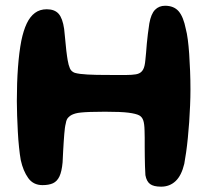

<svg xmlns="http://www.w3.org/2000/svg" viewBox="-20 -652 738 684"><path d="M554 13Q527 13 514.5 3.5Q502 -6 498 -28Q497 -43 496.5 -60.2Q496 -77.5 495.8 -95.2Q495.5 -113 495.5 -129.8Q495.5 -146.5 495.5 -161Q495.5 -175.5 495 -186Q494.5 -211.5 490.2 -223.5Q486 -235.5 476 -241Q464.5 -247 438 -250.5Q411.5 -254 354 -254Q322 -254 301.8 -253.2Q281.5 -252.5 269.2 -251.2Q257 -250 249.8 -248Q242.5 -246 236 -243Q229.5 -240 223 -233.2Q216.5 -226.5 214.5 -213Q212.5 -205.5 211.2 -196Q210 -186.5 209 -174.5Q208 -162.5 207 -147.5Q206 -132.5 205 -114Q204 -95.5 203 -73.5Q200 -41 191.8 -23.5Q183.5 -6 168.8 0.8Q154 7.5 131.5 7.5Q98.5 7.5 80.5 -17.8Q62.5 -43 54 -81.5Q50.5 -101 47.8 -127.5Q45 -154 43.5 -183Q42 -212 41 -240.2Q40 -268.5 40 -291.5Q40 -324.5 41 -354.5Q42 -384.5 44 -411.5Q46 -438.5 49 -462.5Q52 -486.5 56 -507Q63.5 -543.5 75.2 -568.2Q87 -593 104.5 -606Q122 -619 146.5 -619Q174.5 -619 188.8 -603Q203 -587 208.5 -549Q210 -536 211.2 -522.5Q212.5 -509 213.8 -496.2Q215 -483.5 216.2 -472.2Q217.5 -461 218.8 -452.2Q220 -443.5 221 -438Q224 -420 229 -408.5Q234 -397 246.5 -392.5Q262.5 -388 292 -386.5Q321.5 -385 354.5 -385Q383 -385 407 -384.8Q431 -384.5 448.8 -385.5Q466.5 -386.5 475 -390.5Q484.5 -394.5 490.2 -405Q496 -415.5 498 -439.5Q499.5 -451 500.5 -465.2Q501.5 -479.5 503 -496.2Q504.5 -513 506.8 -531.2Q509 -549.5 512 -568.5Q518 -602.5 532.2 -617Q546.5 -631.5 568 -631.5Q599.5 -631.5 616.5 -611.8Q633.5 -592 642 -548.5Q646 -534 649 -511.2Q652 -488.5 654 -460Q656 -431.5 657.2 -399.2Q658.5 -367 658.5 -333.5Q658.5 -305.5 657.2 -276Q656 -246.5 654 -217.2Q652 -188 649.2 -160.8Q646.5 -133.5 643.2 -110.2Q640 -87 636.5 -68.5Q626.5 -26.5 605.5 -6.8Q584.5 13 554 13Z"/></svg>

Font: Gluten Medium
Style: Regular
Weight: 500
Designer: Tyler Finck
Foundry: Etcetera Type Company
Version: Version 1.300